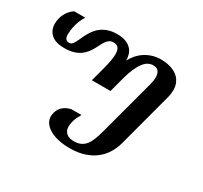

<svg xmlns="http://www.w3.org/2000/svg" viewBox="-152 -737 1222 1155"><g transform="rotate(30 459.0 -160.0)"><path d="M490.7 -212.4H361.3L387.2 -309.6Q406.2 -380.4 406.2 -418Q406.2 -449.2 394.5 -462.2Q382.8 -475.1 360.8 -475.1Q344.7 -475.1 333.5 -467.5Q322.3 -460 313.5 -447.3Q304.7 -434.6 296.9 -418.7Q289.1 -402.8 279.5 -386Q270 -369.1 257.3 -353.3Q244.6 -337.4 226.1 -324.7Q207.5 -312 181.4 -304.4Q155.3 -296.9 119.1 -296.9Q58.6 -296.9 28.3 -324.2Q-2 -351.6 -2 -396.5Q-2 -413.1 1.7 -429.9Q5.4 -446.8 13.2 -462.6Q21 -478.5 33 -492.9Q44.9 -507.3 61.5 -518.6H139.2Q127 -500.5 118.9 -481Q110.8 -461.4 106.2 -442.6Q101.6 -423.8 99.6 -407.7Q97.7 -391.6 97.7 -379.9Q97.7 -360.4 105.2 -349.6Q112.8 -338.9 130.4 -338.9Q141.1 -338.9 149.2 -347.2Q157.2 -355.5 164.3 -368.7Q171.4 -381.8 178.7 -398.9Q186 -416 196 -434.1Q206.1 -452.1 219.5 -469.2Q232.9 -486.3 251.7 -499.5Q270.5 -512.7 296.1 -521Q321.8 -529.3 356.4 -529.3Q390.6 -529.3 414.6 -520.3Q438.5 -511.2 453.1 -496.1Q467.8 -481 474.4 -460.9Q481 -440.9 481 -418.5Q492.7 -440.9 509.8 -460.9Q526.9 -481 549.6 -496.1Q572.3 -511.2 600.3 -520.3Q628.4 -529.3 662.6 -529.3Q673.8 -529.3 689.5 -527.6Q705.1 -525.9 722.2 -521.2Q739.3 -516.6 756.1 -508.1Q772.9 -499.5 786.1 -485.6Q799.3 -471.7 807.6 -451.9Q815.9 -432.1 815.9 -405.3Q815.9 -392.6 814 -378.4Q812 -364.3 807.6 -348.6L708.5 23.4Q698.2 61.5 678 95.2Q657.7 128.9 626.2 154.1Q594.7 179.2 550.8 193.8Q506.8 208.5 449.7 208.5Q405.8 208.5 370.1 200.4Q334.5 192.4 309.1 177.7Q283.7 163.1 269.8 142.8Q255.9 122.6 255.9 98.1Q255.9 96.7 256.3 89.8Q256.8 83 259.3 73.7Q261.7 64.5 266.8 53.5Q272 42.5 281.5 32.2Q291 22 305.4 13.4Q319.8 4.9 341.3 0H412.1Q393.1 30.8 386 55.2Q378.9 79.6 378.9 97.2Q378.9 114.7 384.8 126.7Q390.6 138.7 400.4 146Q410.2 153.3 422.9 156.5Q435.5 159.7 449.7 159.7Q477.1 159.7 496.3 151.1Q515.6 142.6 529.5 125.5Q543.5 108.4 553.7 83Q564 57.6 572.8 24.4L677.7 -367.2Q681.6 -381.3 683.6 -394.5Q685.5 -407.7 685.5 -419.4Q685.5 -444.3 674.6 -459.7Q663.6 -475.1 637.2 -475.1Q619.6 -475.1 603.3 -466.8Q586.9 -458.5 571.8 -439Q556.6 -419.4 542.7 -387.9Q528.8 -356.4 516.6 -309.6Z"/></g></svg>

Font: Arian AMU Serif
Style: Bold Italic
Weight: 700
Italic angle: -15°
Designer: Ruben Hakobyan (Tarumian)
Foundry: Ruben Hakobyan (Tarumian)
Version: Version 1.002